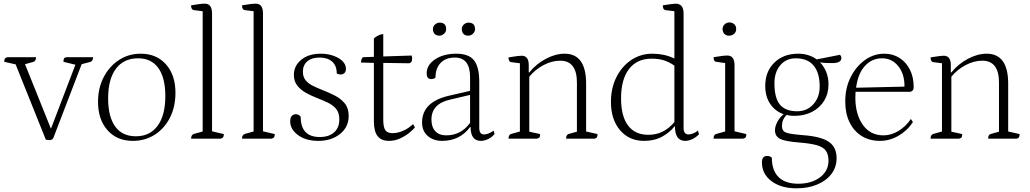

<svg xmlns="http://www.w3.org/2000/svg" viewBox="-20 -754 5602 1044"><path d="M248 8Q243 8 237.5 7Q232 6 229 5L65 -404L3 -418Q3 -430 6.5 -435Q10 -440 20 -443H176Q176 -421 160 -417L116 -405L257 -54L390 -402L325 -418Q325 -431 328.5 -436.5Q332 -442 342 -443H486Q486 -421 470 -417L424 -405L271 -6Q265 8 248 8Z M702 12Q616 12 564.5 -46Q513 -104 513 -200Q513 -275 543.5 -334Q574 -393 626.5 -427.5Q679 -462 745 -462Q831 -462 882.5 -404Q934 -346 934 -250Q934 -173 904 -114Q874 -55 821.5 -21.5Q769 12 702 12ZM719 -13Q795 -13 837 -70Q879 -127 879 -231Q879 -331 841 -384Q803 -437 731 -437Q653 -437 610.5 -380.5Q568 -324 568 -219Q568 -119 606.5 -66Q645 -13 719 -13Z M1019 0Q1019 -21 1035 -26L1082 -39V-693L1034 -699Q1019 -701 1019 -725Q1049 -730 1065 -732Q1081 -734 1094 -734Q1133 -734 1133 -680V-40L1197 -25Q1197 -13 1193.5 -8Q1190 -3 1180 0Z M1296 0Q1296 -21 1312 -26L1359 -39V-693L1311 -699Q1296 -701 1296 -725Q1326 -730 1342 -732Q1358 -734 1371 -734Q1410 -734 1410 -680V-40L1474 -25Q1474 -13 1470.5 -8Q1467 -3 1457 0Z M1711 12Q1643 12 1600.5 -19.5Q1558 -51 1558 -94Q1558 -115 1567 -124Q1576 -133 1588 -133Q1605 -133 1615 -119Q1615 -9 1719 -9Q1768 -9 1796.5 -34Q1825 -59 1825 -105Q1825 -141 1807.5 -162Q1790 -183 1762.5 -196Q1735 -209 1704 -221Q1673 -233 1644 -249Q1615 -265 1596.5 -288.5Q1578 -312 1578 -347Q1578 -396 1618 -429Q1658 -462 1724 -462Q1761 -462 1792.5 -451Q1824 -440 1842.5 -421.5Q1861 -403 1861 -380Q1861 -364 1852.5 -356.5Q1844 -349 1832 -349Q1820 -349 1811 -355Q1811 -397 1786 -419Q1761 -441 1718 -441Q1675 -441 1651 -420.5Q1627 -400 1627 -364Q1627 -336 1641.5 -318Q1656 -300 1680 -288Q1704 -276 1732 -265Q1766 -252 1799.5 -235Q1833 -218 1854.5 -192Q1876 -166 1876 -124Q1876 -63 1829 -25.5Q1782 12 1711 12Z M2095 12Q2054 12 2033.5 -13.5Q2013 -39 2013 -95V-412L1943 -414Q1943 -434 1954 -443L2013 -445V-545Q2021 -553 2035.5 -560.5Q2050 -568 2064 -569V-447L2218 -452Q2220 -447 2220.5 -443Q2221 -439 2221 -436Q2221 -411 2202 -410L2064 -412V-103Q2064 -63 2075 -46.5Q2086 -30 2115 -30Q2141 -30 2170 -42Q2199 -54 2226 -79L2236 -62Q2228 -50 2206.5 -32.5Q2185 -15 2156 -1.5Q2127 12 2095 12Z M2384 12Q2337 12 2306 -14.5Q2275 -41 2275 -88Q2275 -199 2419 -233L2536 -260V-335Q2536 -441 2453 -441Q2404 -441 2376 -412Q2348 -383 2348 -332Q2339 -324 2325 -324Q2300 -324 2300 -355Q2300 -401 2346 -431.5Q2392 -462 2462 -462Q2528 -462 2557 -426.5Q2586 -391 2586 -308V-58Q2586 -23 2612 -23Q2624 -23 2638.5 -29Q2653 -35 2664 -44L2669 -25Q2655 -8 2634.5 2Q2614 12 2595 12Q2539 12 2539 -63H2536Q2480 12 2384 12ZM2406 -18Q2487 -18 2536 -86V-238L2426 -212Q2326 -189 2326 -104Q2326 -63 2347 -40.5Q2368 -18 2406 -18ZM2527 -560Q2509 -560 2500 -570Q2491 -580 2491 -596Q2491 -611 2502.5 -621Q2514 -631 2527 -631Q2563 -631 2563 -596Q2563 -581 2551.5 -570.5Q2540 -560 2527 -560ZM2370 -560Q2352 -560 2343 -570Q2334 -580 2334 -596Q2334 -611 2345.5 -621Q2357 -631 2370 -631Q2406 -631 2406 -596Q2406 -581 2394.5 -570.5Q2383 -560 2370 -560Z M2745 0Q2745 -23 2761 -26L2807 -39V-410L2760 -416Q2745 -418 2745 -442Q2777 -447 2792 -449Q2807 -451 2816 -451Q2855 -451 2855 -401V-360H2858Q2895 -406 2947.5 -434Q3000 -462 3050 -462Q3167 -462 3167 -299V-39L3229 -25Q3229 -13 3226 -8Q3223 -3 3214 0H3058Q3058 -23 3074 -26L3117 -38V-305Q3117 -424 3026 -424Q2981 -424 2935.5 -400Q2890 -376 2858 -337V-38L2917 -25Q2917 -13 2914 -8Q2911 -3 2900 0Z M3482 12Q3401 12 3351.5 -46Q3302 -104 3302 -200Q3302 -275 3331.5 -334Q3361 -393 3412 -427.5Q3463 -462 3528 -462Q3558 -462 3587.5 -456Q3617 -450 3647 -436V-693L3598 -699Q3584 -701 3584 -725Q3616 -730 3631 -732Q3646 -734 3654 -734Q3697 -734 3697 -680V-58Q3697 -23 3724 -23Q3735 -23 3750 -29Q3765 -35 3775 -44L3781 -24Q3766 -8 3745.5 2Q3725 12 3706 12Q3650 12 3650 -67H3648Q3621 -33 3579.5 -10.5Q3538 12 3482 12ZM3505 -21Q3548 -21 3582.5 -38Q3617 -55 3647 -90V-397Q3622 -415 3593 -425Q3564 -435 3523 -435Q3444 -435 3400.5 -379Q3357 -323 3357 -219Q3357 -122 3395 -71.5Q3433 -21 3505 -21Z M3860 0Q3860 -23 3876 -26L3923 -39V-411L3875 -418Q3860 -419 3860 -443Q3891 -448 3907 -450Q3923 -452 3935 -452Q3974 -452 3974 -399V-40L4038 -25Q4038 -13 4035 -8Q4032 -3 4021 0ZM3945 -560Q3928 -560 3918.5 -570Q3909 -580 3909 -596Q3909 -611 3920 -621.5Q3931 -632 3945 -632Q3963 -632 3973 -622Q3983 -612 3983 -596Q3983 -580 3971.5 -570Q3960 -560 3945 -560Z M4299 -124Q4277 -124 4257 -129Q4232 -104 4232 -70Q4232 -52 4240 -42.5Q4248 -33 4272.5 -28Q4297 -23 4347 -19Q4444 -12 4486.5 17Q4529 46 4529 106Q4529 154 4501.5 191Q4474 228 4424.5 249Q4375 270 4311 270Q4227 270 4175 231Q4123 192 4123 129Q4123 94 4151 94Q4168 94 4177 104Q4177 173 4213.5 209Q4250 245 4320 245Q4393 245 4439 210Q4485 175 4485 120Q4485 86 4471 66Q4457 46 4423 36Q4389 26 4327 21Q4249 15 4221.5 1Q4194 -13 4194 -46Q4194 -68 4207.5 -92.5Q4221 -117 4241 -133Q4195 -149 4168 -189Q4141 -229 4141 -287Q4141 -365 4190.5 -413.5Q4240 -462 4320 -462Q4378 -462 4421 -431L4547 -456Q4555 -449 4555 -439Q4555 -411 4506 -411Q4493 -411 4474 -411.5Q4455 -412 4439 -415Q4461 -392 4473 -361.5Q4485 -331 4485 -295Q4485 -245 4461.5 -206.5Q4438 -168 4396 -146Q4354 -124 4299 -124ZM4315 -149Q4368 -149 4402.5 -187Q4437 -225 4437 -284Q4437 -358 4404 -397.5Q4371 -437 4307 -437Q4255 -437 4223 -399.5Q4191 -362 4191 -301Q4191 -222 4220.5 -185.5Q4250 -149 4315 -149Z M4765 12Q4707 12 4664.5 -15Q4622 -42 4599 -90Q4576 -138 4576 -202Q4576 -276 4605.5 -334.5Q4635 -393 4683 -427.5Q4731 -462 4788 -462Q4835 -462 4871 -439Q4907 -416 4927.5 -375.5Q4948 -335 4948 -282Q4948 -266 4941 -260.5Q4934 -255 4930 -255H4632Q4631 -240 4631 -223Q4631 -133 4671.5 -75.5Q4712 -18 4784 -18Q4826 -18 4865.5 -42Q4905 -66 4933 -107L4944 -90Q4913 -43 4865 -15.5Q4817 12 4765 12ZM4776 -437Q4721 -437 4683 -395.5Q4645 -354 4635 -277L4898 -283Q4899 -351 4864.5 -394Q4830 -437 4776 -437Z M5040 0Q5040 -23 5056 -26L5102 -39V-410L5055 -416Q5040 -418 5040 -442Q5072 -447 5087 -449Q5102 -451 5111 -451Q5150 -451 5150 -401V-360H5153Q5190 -406 5242.5 -434Q5295 -462 5345 -462Q5462 -462 5462 -299V-39L5524 -25Q5524 -13 5521 -8Q5518 -3 5509 0H5353Q5353 -23 5369 -26L5412 -38V-305Q5412 -424 5321 -424Q5276 -424 5230.5 -400Q5185 -376 5153 -337V-38L5212 -25Q5212 -13 5209 -8Q5206 -3 5195 0Z"/></svg>

Font: Petrona ExtraLight
Style: Regular
Weight: 200
Designer: Ringo R. Seeber
Foundry: Ringo R. Seeber
Version: Version 2.001; ttfautohint (v1.8.3)